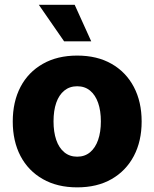

<svg xmlns="http://www.w3.org/2000/svg" viewBox="-20 -786 656 816"><path d="M308.1 10.3Q223.6 10.3 161.9 -24.9Q100.1 -60.1 67.1 -123Q34.2 -186 34.2 -269.5Q34.2 -353.5 67.1 -416.5Q100.1 -479.5 161.9 -514.6Q223.6 -549.8 308.1 -549.8Q393.1 -549.8 454.3 -514.6Q515.6 -479.5 548.8 -416.5Q582 -353.5 582 -269.5Q582 -186 548.8 -123Q515.6 -60.1 454.3 -24.9Q393.1 10.3 308.1 10.3ZM308.1 -120.1Q340.3 -120.1 362.8 -138.9Q385.3 -157.7 397 -191.4Q408.7 -225.1 408.7 -270Q408.7 -315.4 397 -348.9Q385.3 -382.3 362.8 -400.9Q340.3 -419.4 308.1 -419.4Q275.9 -419.4 253.2 -400.9Q230.5 -382.3 219 -349.1Q207.5 -315.9 207.5 -270Q207.5 -225.1 219 -191.4Q230.5 -157.7 253.2 -138.9Q275.9 -120.1 308.1 -120.1ZM252.4 -610.4 145 -765.6H297.4L367.7 -610.4Z"/></svg>

Font: Inter 16pt ExtraBold
Style: Regular
Weight: 800
Version: Version 4.001;git-66647c0bb